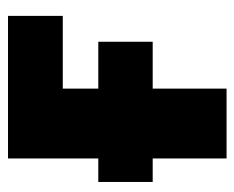

<svg xmlns="http://www.w3.org/2000/svg" viewBox="-74 -520 593 486"><g transform="rotate(-90 223.0 -276.5)"><path d="M426.3 -553.2V-414.6H242.2V-324.7H360.8V-187H242.2V0H65.4V-187H5.9V-324.7H65.4V-553.2Z"/></g></svg>

Font: Open Sans SemiCondensed ExtraBold
Style: Regular
Weight: 800
Width: 4
Designer: Monotype Design Team
Foundry: Monotype Imaging Inc.
Version: Version 3.000